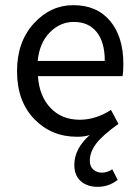

<svg xmlns="http://www.w3.org/2000/svg" viewBox="-20 -518 536 744"><path d="M358 206Q318 206 293 184Q268 162 268 121Q268 58 328 5Q308 12 279 12Q179 12 112.5 -57Q46 -126 46 -242Q46 -356 111 -427Q176 -498 264 -498Q356 -498 407 -436.5Q458 -375 458 -270Q458 -241 455 -223H127Q132 -146 175.5 -100Q219 -54 289 -54Q351 -54 410 -92L439 -38Q376 7 352 39.5Q328 72 328 105Q328 127 341.5 139Q355 151 375 151Q395 151 415 138L436 179Q402 206 358 206ZM126 -282H386Q386 -355 354.5 -394Q323 -433 266 -433Q213 -433 173 -392.5Q133 -352 126 -282Z"/></svg>

Font: Toshiba Sans
Style: Regular
Weight: 400
Designer: Paul D. Hunt
Foundry: Toshiba Corporation
Version: Version 2.020;PS 2.0;hotconv 1.0.86;makeotf.lib2.5.63406